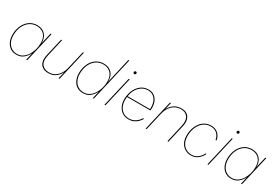

<svg xmlns="http://www.w3.org/2000/svg" viewBox="65 -1742 4008 2764"><g transform="rotate(30 2069.0 -360.0)"><path d="M238 10Q178 10 135.5 -19Q93 -48 70 -98Q47 -148 47 -212Q47 -275 64.5 -329Q82 -383 114.5 -424Q147 -465 192 -487.5Q237 -510 293 -510Q379 -510 426.5 -456Q474 -402 472 -316L515 -500H531L415 0H399L428 -126Q402 -69 355 -29.5Q308 10 238 10ZM242 -4Q292 -4 332 -30Q372 -56 401 -100Q430 -144 445.5 -197.5Q461 -251 461 -306Q461 -374 437.5 -416Q414 -458 375 -477Q336 -496 291 -496Q224 -496 172.5 -459.5Q121 -423 92 -359Q63 -295 63 -212Q63 -147 86.5 -100Q110 -53 150.5 -28.5Q191 -4 242 -4Z M770 10Q710 10 671 -15.5Q632 -41 619.5 -90.5Q607 -140 623 -210L690 -500H706L639 -208Q616 -108 653.5 -56Q691 -4 772 -4Q829 -4 871.5 -31Q914 -58 942 -102.5Q970 -147 982 -199L1052 -500H1068L952 0H936L969 -140L973 -139Q948 -74 896.5 -32Q845 10 770 10Z M1344 10Q1284 10 1241 -18.5Q1198 -47 1175 -97.5Q1152 -148 1152 -213Q1152 -276 1169.5 -330Q1187 -384 1219.5 -424.5Q1252 -465 1297 -487.5Q1342 -510 1398 -510Q1484 -510 1533 -457Q1582 -404 1578 -311L1674 -730H1690L1522 0H1506L1535 -126Q1509 -69 1462 -29.5Q1415 10 1344 10ZM1348 -4Q1398 -4 1438.5 -30Q1479 -56 1508 -100Q1537 -144 1552.5 -197.5Q1568 -251 1568 -306Q1568 -374 1544 -416Q1520 -458 1481 -477Q1442 -496 1397 -496Q1330 -496 1278.5 -460Q1227 -424 1197.5 -360Q1168 -296 1168 -212Q1168 -147 1192 -100Q1216 -53 1256.5 -28.5Q1297 -4 1348 -4Z M1831 -500 1715 0H1699L1815 -500ZM1849 -598Q1840 -598 1834.5 -604Q1829 -610 1829 -618Q1829 -629 1835.5 -635.5Q1842 -642 1852 -642Q1861 -642 1866.5 -636Q1872 -630 1872 -622Q1872 -611 1866 -604.5Q1860 -598 1849 -598Z M2101 9Q2038 9 1994.5 -21Q1951 -51 1928 -101Q1905 -151 1905 -212Q1905 -292 1934 -359.5Q1963 -427 2016.5 -468Q2070 -509 2143 -509Q2197 -509 2235.5 -482.5Q2274 -456 2294.5 -410.5Q2315 -365 2315 -309Q2315 -297 2314.5 -284.5Q2314 -272 2312 -260H1916L1917 -274H2302L2297 -271Q2299 -283 2299 -291Q2299 -299 2299 -306Q2299 -358 2281 -401Q2263 -444 2227.5 -469.5Q2192 -495 2141 -495Q2092 -495 2051.5 -473Q2011 -451 1981.5 -412.5Q1952 -374 1936.5 -322.5Q1921 -271 1921 -212Q1921 -153 1942.5 -106Q1964 -59 2004.5 -32Q2045 -5 2101 -5Q2159 -5 2205 -35Q2251 -65 2279 -114L2292 -106Q2263 -57 2215.5 -24Q2168 9 2101 9Z M2384 0 2500 -500H2516L2483 -360L2479 -361Q2502 -423 2555.5 -466.5Q2609 -510 2691 -510Q2747 -510 2783.5 -484Q2820 -458 2833 -409.5Q2846 -361 2830 -294L2762 0H2746L2813 -292Q2836 -391 2800 -443.5Q2764 -496 2690 -496Q2629 -496 2584 -469Q2539 -442 2510.5 -397.5Q2482 -353 2470 -301L2400 0Z M3138 10Q3083 10 3038.5 -17Q2994 -44 2968.5 -93.5Q2943 -143 2943 -209Q2943 -293 2972.5 -361Q3002 -429 3056 -469.5Q3110 -510 3183 -510Q3228 -510 3263 -492.5Q3298 -475 3321.5 -442.5Q3345 -410 3353 -363L3338 -360Q3326 -424 3285.5 -460Q3245 -496 3183 -496Q3114 -496 3063.5 -457Q3013 -418 2986 -353.5Q2959 -289 2959 -212Q2959 -147 2983 -100Q3007 -53 3048.5 -28.5Q3090 -4 3141 -4Q3200 -4 3244 -38.5Q3288 -73 3312 -125L3324 -118Q3298 -62 3250.5 -26Q3203 10 3138 10Z M3543 -500 3427 0H3411L3527 -500ZM3561 -598Q3552 -598 3546.5 -604Q3541 -610 3541 -618Q3541 -629 3547.5 -635.5Q3554 -642 3564 -642Q3573 -642 3578.5 -636Q3584 -630 3584 -622Q3584 -611 3578 -604.5Q3572 -598 3561 -598Z M3808 10Q3748 10 3705.5 -19Q3663 -48 3640 -98Q3617 -148 3617 -212Q3617 -275 3634.5 -329Q3652 -383 3684.5 -424Q3717 -465 3762 -487.5Q3807 -510 3863 -510Q3949 -510 3996.5 -456Q4044 -402 4042 -316L4085 -500H4101L3985 0H3969L3998 -126Q3972 -69 3925 -29.5Q3878 10 3808 10ZM3812 -4Q3862 -4 3902 -30Q3942 -56 3971 -100Q4000 -144 4015.5 -197.5Q4031 -251 4031 -306Q4031 -374 4007.5 -416Q3984 -458 3945 -477Q3906 -496 3861 -496Q3794 -496 3742.5 -459.5Q3691 -423 3662 -359Q3633 -295 3633 -212Q3633 -147 3656.5 -100Q3680 -53 3720.5 -28.5Q3761 -4 3812 -4Z"/></g></svg>

Font: Kantumruy Pro Thin
Style: Italic
Weight: 250
Italic angle: -13°
Version: Version 1.002